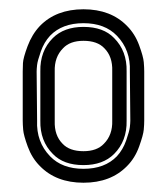

<svg xmlns="http://www.w3.org/2000/svg" viewBox="-20 -807 360 414"><path d="M160 -413Q101 -413 66 -449Q49 -466 40 -490.5Q31 -515 30 -527Q29 -539 29 -547V-653Q29 -660 29.5 -671Q30 -682 39.5 -707.5Q49 -733 66 -751Q101 -787 160 -787Q219 -787 254 -751Q271 -734 280 -709.5Q289 -685 290 -673Q291 -661 291 -653V-547Q291 -539 290 -527.5Q289 -516 280 -491Q271 -466 254 -449Q219 -413 160 -413ZM160 -757Q114 -757 88 -730Q75 -716 68 -696Q61 -676 60 -667Q59 -658 59 -653L60 -547Q58 -501 88 -470Q114 -443 160 -443Q206 -443 232 -470Q245 -484 252 -504Q259 -524 260 -533Q261 -542 261 -547L260 -653Q262 -699 232 -730Q206 -757 160 -757ZM160 -451Q117 -451 94 -475Q66 -503 67 -547V-653Q66 -697 94 -725Q118 -749 160 -749Q203 -749 226 -725Q254 -697 253 -653V-547Q254 -503 226 -475Q202 -451 160 -451ZM160 -719Q131 -719 116 -703Q97 -684 98 -653V-546Q97 -515 115 -497Q130 -481 160 -481Q189 -481 204 -497Q223 -516 222 -547V-654Q223 -685 205 -703Q190 -719 160 -719Z"/></svg>

Font: Soda Fountain
Style: Inline
Weight: 400
Version: Version 1.0